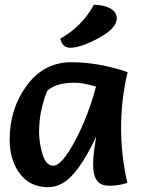

<svg xmlns="http://www.w3.org/2000/svg" viewBox="-20 -770 592 796"><path d="M509 -471Q482 -356 482 -240.5Q482 -125 508 -12Q472 0 434 0Q396 0 381 -22.5Q366 -45 366 -87.5Q366 -130 379 -204Q308 -52 242 -12Q212 6 180 6Q104 6 62 -50.5Q20 -107 20 -191Q20 -319 91 -415.5Q162 -512 275.5 -512Q389 -512 509 -471ZM378 -411Q325 -427 288 -427Q213 -427 176 -394Q142 -310 142 -223Q142 -177 156.5 -130Q171 -83 201 -83Q236 -83 291 -186Q346 -289 378 -411ZM230 -610Q320 -660 369 -750Q409 -750 436.5 -735.5Q464 -721 464 -693Q464 -653 389.5 -612.5Q315 -572 271 -572Q238 -572 230 -610Z"/></svg>

Font: Salsa
Style: Regular
Weight: 400
Designer: John Vargas Beltrn
Foundry: John Vargas Beltran
Version: Version 1.002